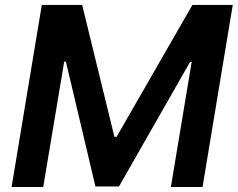

<svg xmlns="http://www.w3.org/2000/svg" viewBox="-20 -747 950 767"><path d="M147 -727.3H308.2L437.1 -200.3H445.7L748.6 -727.3H909.8L789.1 0H662.6L745.7 -499.6H739.3L455.3 -2.1H361.2L243.3 -500.7H236.5L152.7 0H26.3Z"/></svg>

Font: Inter P Semi Bold
Style: Italic
Weight: 600
Italic angle: 9.39999°
Designer: Rasmus Andersson
Foundry: rsms
Version: Version 3.018;git-588b23468